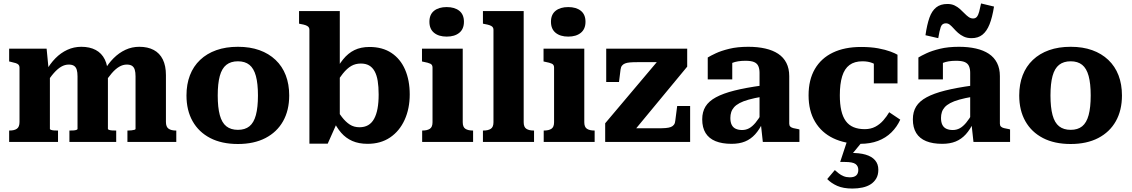

<svg xmlns="http://www.w3.org/2000/svg" viewBox="-20 -822 6555 1112"><path d="M33 0V-66H36Q63 -66 78 -76.5Q93 -87 93 -116V-431Q93 -441 87.5 -447Q82 -453 71 -456.5Q60 -460 42 -464L33 -466V-540H250L262 -416L269 -415V-75Q269 -72 276.5 -69.5Q284 -67 294 -66.5Q304 -66 313 -66H316V0ZM653 0H382V-66H385Q394 -66 404.5 -66.5Q415 -67 422 -69.5Q429 -72 429 -75V-380Q429 -403 424.5 -418Q420 -433 409 -440.5Q398 -448 378 -448Q356 -448 335 -436Q314 -424 291.5 -398.5Q269 -373 244 -332L247 -411Q270 -453 301 -484.5Q332 -516 370 -533.5Q408 -551 451 -551Q500 -551 534.5 -532.5Q569 -514 587 -477.5Q605 -441 605 -387V-75Q605 -72 612.5 -69.5Q620 -67 630.5 -66.5Q641 -66 650 -66H653ZM1001 0H718V-66H721Q731 -66 741 -67Q751 -68 758 -70Q765 -72 765 -75V-380Q765 -403 760.5 -418Q756 -433 745 -440.5Q734 -448 714 -448Q692 -448 670.5 -435.5Q649 -423 627 -397.5Q605 -372 580 -333L583 -412Q607 -454 638 -485Q669 -516 706.5 -533.5Q744 -551 787 -551Q836 -551 870.5 -532.5Q905 -514 923 -477.5Q941 -441 941 -387V-116Q941 -87 956.5 -76.5Q972 -66 998 -66H1001Z M1655 -269Q1655 -183 1619.5 -120Q1584 -57 1517.5 -22.5Q1451 12 1358 12Q1264 12 1197.5 -22.5Q1131 -57 1095.5 -120Q1060 -183 1060 -269Q1060 -334 1080 -386Q1100 -438 1139 -475Q1178 -512 1233 -531.5Q1288 -551 1358 -551Q1428 -551 1482.5 -531.5Q1537 -512 1576 -475Q1615 -438 1635 -386Q1655 -334 1655 -269ZM1241 -269Q1241 -200 1253 -155.5Q1265 -111 1291 -90.5Q1317 -70 1358 -70Q1399 -70 1424.5 -90.5Q1450 -111 1462 -155.5Q1474 -200 1474 -269Q1474 -338 1462 -382Q1450 -426 1424.5 -446.5Q1399 -467 1358 -467Q1317 -467 1291 -446.5Q1265 -426 1253 -382Q1241 -338 1241 -269Z M2109 11Q2058 11 2020.5 -5.5Q1983 -22 1956 -53Q1929 -84 1908 -129L1912 -214Q1938 -173 1960 -144.5Q1982 -116 2006 -100.5Q2030 -85 2062 -85Q2091 -85 2112 -97Q2133 -109 2146.5 -133.5Q2160 -158 2166.5 -193Q2173 -228 2173 -275Q2173 -320 2167.5 -353.5Q2162 -387 2149.5 -409.5Q2137 -432 2117.5 -443Q2098 -454 2070 -454Q2039 -454 2014.5 -440Q1990 -426 1965.5 -395.5Q1941 -365 1911 -316V-389Q1938 -442 1967 -478Q1996 -514 2033 -532Q2070 -550 2120 -550Q2195 -550 2247 -515.5Q2299 -481 2326 -419Q2353 -357 2353 -275Q2353 -193 2323.5 -128Q2294 -63 2239.5 -26Q2185 11 2109 11ZM1772 -650Q1772 -660 1766.5 -666Q1761 -672 1750 -676Q1739 -680 1721 -683L1712 -685V-758H1948V-123L1935 -118L1878 10H1772Z M2567 -610Q2521 -610 2494 -632Q2467 -654 2467 -696Q2467 -738 2494 -759.5Q2521 -781 2567 -781Q2613 -781 2640 -759.5Q2667 -738 2667 -696Q2667 -654 2640 -632Q2613 -610 2567 -610ZM2660 -540V-114Q2660 -86 2675.5 -76Q2691 -66 2718 -66H2720V0H2425V-66H2427Q2454 -66 2469.5 -76Q2485 -86 2485 -114V-431Q2485 -447 2472.5 -453Q2460 -459 2433 -464L2424 -466V-540Z M3013 -758V-114Q3013 -86 3028.5 -76Q3044 -66 3070 -66H3073V0H2777V-66H2780Q2807 -66 2822.5 -76Q2838 -86 2838 -114V-650Q2838 -660 2832.5 -666Q2827 -672 2815.5 -676Q2804 -680 2786 -683L2777 -685V-758Z M3271 -610Q3225 -610 3198 -632Q3171 -654 3171 -696Q3171 -738 3198 -759.5Q3225 -781 3271 -781Q3317 -781 3344 -759.5Q3371 -738 3371 -696Q3371 -654 3344 -632Q3317 -610 3271 -610ZM3364 -540V-114Q3364 -86 3379.5 -76Q3395 -66 3422 -66H3424V0H3129V-66H3131Q3158 -66 3173.5 -76Q3189 -86 3189 -114V-431Q3189 -447 3176.5 -453Q3164 -459 3137 -464L3128 -466V-540Z M3649 -60 3636 -79H3793Q3818 -79 3836 -80.5Q3854 -82 3865.5 -86.5Q3877 -91 3883.5 -100Q3890 -109 3891 -123L3902 -208H3977V0H3485V-108L3799 -480L3849 -462H3672Q3646 -462 3628.5 -460.5Q3611 -459 3600 -454.5Q3589 -450 3582.5 -442Q3576 -434 3574 -419L3565 -347H3491V-540H3960V-436Z M4394 -327V-262Q4348 -254 4316 -245Q4284 -236 4263.5 -225Q4243 -214 4231.5 -201Q4220 -188 4215 -172.5Q4210 -157 4210 -139Q4210 -114 4218 -98.5Q4226 -83 4241.5 -76Q4257 -69 4278 -69Q4300 -69 4318.5 -79Q4337 -89 4355.5 -111Q4374 -133 4393 -167L4399 -115Q4379 -72 4353.5 -44Q4328 -16 4295 -2.5Q4262 11 4217 11Q4162 11 4124 -4.5Q4086 -20 4066.5 -51.5Q4047 -83 4047 -131Q4047 -174 4066 -205Q4085 -236 4126.5 -258.5Q4168 -281 4233.5 -297.5Q4299 -314 4394 -327ZM4398 0 4386 -110 4379 -109V-400Q4379 -423 4372 -439Q4365 -455 4347.5 -462.5Q4330 -470 4297 -470Q4251 -470 4220.5 -457.5Q4190 -445 4178 -429Q4171 -435 4170.5 -443Q4170 -451 4176 -459Q4182 -467 4193 -472.5Q4204 -478 4221 -478V-362H4079V-489Q4095 -499 4126 -513.5Q4157 -528 4204 -539.5Q4251 -551 4314 -551Q4368 -551 4412 -541Q4456 -531 4487 -510.5Q4518 -490 4534.5 -457.5Q4551 -425 4551 -381V-106Q4551 -95 4557 -89Q4563 -83 4574.5 -80Q4586 -77 4604 -74L4610 -72V0Z M4988 -74Q5023 -74 5049.5 -88Q5076 -102 5096 -125Q5116 -148 5130 -172L5194 -129Q5175 -87 5142.5 -55Q5110 -23 5065 -6Q5020 11 4962 11Q4873 11 4805.5 -21.5Q4738 -54 4700.5 -117Q4663 -180 4663 -270Q4663 -360 4699.5 -422.5Q4736 -485 4804 -517.5Q4872 -550 4967 -550Q5024 -550 5066.5 -542Q5109 -534 5137 -523.5Q5165 -513 5178 -505V-339H5041V-486Q5054 -486 5062 -479.5Q5070 -473 5073.5 -463.5Q5077 -454 5076.5 -445Q5076 -436 5074 -431Q5057 -447 5032.5 -457Q5008 -467 4975 -467Q4929 -467 4900 -445.5Q4871 -424 4857.5 -380Q4844 -336 4844 -270Q4844 -219 4852.5 -182Q4861 -145 4878.5 -121Q4896 -97 4923.5 -85.5Q4951 -74 4988 -74ZM4977 -5 4908 79 4904 64Q4957 63 4993 73.5Q5029 84 5048 106Q5067 128 5067 161Q5067 191 5055 211.5Q5043 232 5023 245Q5003 258 4975.5 264Q4948 270 4917 270Q4864 270 4829 254.5Q4794 239 4771 215L4815 163Q4825 172 4837.5 182Q4850 192 4866 198.5Q4882 205 4902 205Q4927 205 4939 194Q4951 183 4951 162Q4951 140 4935 128Q4919 116 4873 116H4846L4886 -5Z M5614 -327V-262Q5568 -254 5536 -245Q5504 -236 5483.5 -225Q5463 -214 5451.5 -201Q5440 -188 5435 -172.5Q5430 -157 5430 -139Q5430 -114 5438 -98.5Q5446 -83 5461.5 -76Q5477 -69 5498 -69Q5520 -69 5538.5 -79Q5557 -89 5575.5 -111Q5594 -133 5613 -167L5619 -115Q5599 -72 5573.5 -44Q5548 -16 5515 -2.5Q5482 11 5437 11Q5382 11 5344 -4.5Q5306 -20 5286.5 -51.5Q5267 -83 5267 -131Q5267 -174 5286 -205Q5305 -236 5346.5 -258.5Q5388 -281 5453.5 -297.5Q5519 -314 5614 -327ZM5618 0 5606 -110 5599 -109V-400Q5599 -423 5592 -439Q5585 -455 5567.5 -462.5Q5550 -470 5517 -470Q5471 -470 5440.5 -457.5Q5410 -445 5398 -429Q5391 -435 5390.5 -443Q5390 -451 5396 -459Q5402 -467 5413 -472.5Q5424 -478 5441 -478V-362H5299V-489Q5315 -499 5346 -513.5Q5377 -528 5424 -539.5Q5471 -551 5534 -551Q5588 -551 5632 -541Q5676 -531 5707 -510.5Q5738 -490 5754.5 -457.5Q5771 -425 5771 -381V-106Q5771 -95 5777 -89Q5783 -83 5794.5 -80Q5806 -77 5824 -74L5830 -72V0ZM5607 -601Q5581 -601 5562 -610Q5543 -619 5529 -631.5Q5515 -644 5503.5 -657Q5492 -670 5481.5 -678.5Q5471 -687 5458 -687Q5436 -687 5428.5 -665.5Q5421 -644 5414 -601L5340 -618Q5349 -680 5363 -719.5Q5377 -759 5402 -779Q5427 -799 5467 -799Q5491 -799 5508.5 -790.5Q5526 -782 5540 -769.5Q5554 -757 5566 -744.5Q5578 -732 5590 -723.5Q5602 -715 5616 -715Q5630 -715 5638 -725Q5646 -735 5651 -754Q5656 -773 5662 -802L5737 -784Q5727 -721 5711 -681Q5695 -641 5670 -621Q5645 -601 5607 -601Z M6478 -269Q6478 -183 6442.5 -120Q6407 -57 6340.5 -22.5Q6274 12 6181 12Q6087 12 6020.5 -22.5Q5954 -57 5918.5 -120Q5883 -183 5883 -269Q5883 -334 5903 -386Q5923 -438 5962 -475Q6001 -512 6056 -531.5Q6111 -551 6181 -551Q6251 -551 6305.5 -531.5Q6360 -512 6399 -475Q6438 -438 6458 -386Q6478 -334 6478 -269ZM6064 -269Q6064 -200 6076 -155.5Q6088 -111 6114 -90.5Q6140 -70 6181 -70Q6222 -70 6247.5 -90.5Q6273 -111 6285 -155.5Q6297 -200 6297 -269Q6297 -338 6285 -382Q6273 -426 6247.5 -446.5Q6222 -467 6181 -467Q6140 -467 6114 -446.5Q6088 -426 6076 -382Q6064 -338 6064 -269Z"/></svg>

Font: Roboto Serif
Style: Bold
Weight: 700
Designer: Greg Gazdowicz
Foundry: Commercial Type
Version: Version 1.008